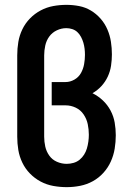

<svg xmlns="http://www.w3.org/2000/svg" viewBox="-20 -763 540 791"><path d="M255 8Q227 8 199.5 3Q172 -2 147.5 -15Q123 -28 103.5 -48Q84 -68 72 -93Q60 -118 55.5 -145Q51 -172 51 -200V-535Q51 -563 55.5 -590Q60 -617 72 -642Q84 -667 103.5 -687Q123 -707 147.5 -720Q172 -733 199 -738Q226 -743 254 -743Q280 -743 306 -738Q332 -733 354.5 -719.5Q377 -706 394.5 -686Q412 -666 422.5 -641.5Q433 -617 437 -591Q441 -565 441 -539Q441 -516 437.5 -492.5Q434 -469 424 -447.5Q414 -426 398 -408.5Q382 -391 361 -379Q385 -367 404 -349Q423 -331 435.5 -307.5Q448 -284 452.5 -258Q457 -232 457 -206Q457 -178 452.5 -150.5Q448 -123 436.5 -97.5Q425 -72 406 -51Q387 -30 362.5 -16.5Q338 -3 310.5 2.5Q283 8 255 8ZM255 -88Q269 -88 283 -92Q297 -96 308 -105Q319 -114 326.5 -126Q334 -138 338 -151.5Q342 -165 344 -179.5Q346 -194 346 -208Q346 -230 341.5 -251.5Q337 -273 324.5 -291.5Q312 -310 292 -319.5Q272 -329 250 -329H193V-425H250Q269 -425 286.5 -435Q304 -445 313.5 -462Q323 -479 326.5 -498.5Q330 -518 330 -537Q330 -550 328.5 -562.5Q327 -575 323.5 -587Q320 -599 314 -610.5Q308 -622 299 -630.5Q290 -639 278 -643Q266 -647 253 -647Q233 -647 214 -638Q195 -629 183 -612.5Q171 -596 166.5 -575.5Q162 -555 162 -535V-200Q162 -179 166.5 -159Q171 -139 183 -122Q195 -105 214.5 -96.5Q234 -88 255 -88Z"/></svg>

Font: Iosevka Algr
Style: Bold
Weight: 700
Monospace: yes
Designer: Belleve Invis
Foundry: Belleve Invis
Version: Version 26.0.2; ttfautohint (v1.8.3)